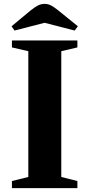

<svg xmlns="http://www.w3.org/2000/svg" viewBox="-20 -970 460 990"><path d="M41.5 0V-36.5L126 -57.5V-706L41.5 -725.5V-761.5H379V-725.5L296 -706V-57.5L379 -36.5V0ZM55 -812.5 39.5 -834.5 139.5 -917.5Q160 -933.5 175.8 -941.8Q191.5 -950 211 -950Q227.5 -950 243.2 -941.8Q259 -933.5 279 -917.5L381.5 -834.5L365 -812.5L210 -852.5Z"/></svg>

Font: Libre Caslon Text
Style: Regular
Weight: 400
Designer: Pablo Impallari, Rodrigo Fuenzalida, Katja Schimmel
Foundry: Pablo Impallari, Rodrigo Fuenzalida
Version: Version 2.000